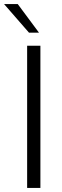

<svg xmlns="http://www.w3.org/2000/svg" viewBox="-48 -921 303 941"><path d="M85 -697H150V0H85ZM-28 -901H39L143 -761H94Z"/></svg>

Font: Hanken Grotesk Light
Style: Regular
Weight: 300
Designer: Alfredo Marco Pradil
Foundry: Hanken Design Co.
Version: Version 3.014